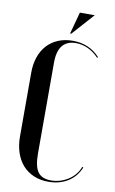

<svg xmlns="http://www.w3.org/2000/svg" viewBox="-95 -903 575 962"><g transform="rotate(10 192.5 -422.0)"><path d="M43.2 -190.8Q43.2 -145 55.6 -108Q68 -71 91.2 -45.1Q114.5 -19.2 147.5 -5.1Q180.5 9 222 9Q278.8 9 320.9 -17.2Q363 -43.5 382.8 -91.8L376.8 -93.8Q369.5 -73 355.4 -55.8Q341.2 -38.5 322.1 -26.1Q303 -13.8 280.8 -6.8Q258.5 0.2 233.5 0.2Q187.8 0.2 167.2 -27.6Q146.8 -55.5 146.8 -120V-584Q146.8 -641.8 169.9 -670.5Q193 -699.2 238.5 -699.2Q271 -699.2 301 -685.1Q331 -671 355.2 -645L359.2 -649Q332.5 -678.5 297.9 -693.2Q263.2 -708 221.2 -708Q180.2 -708 147.4 -694.2Q114.5 -680.5 91.2 -655.4Q68 -630.2 55.6 -594.4Q43.2 -558.5 43.2 -515ZM206.8 -741.5 306.5 -853H231L200.8 -741.5Z"/></g></svg>

Font: Moniqa Black
Style: Regular
Weight: 900
Designer: Rajesh Rajput
Foundry: Rajesh Rajput
Version: Version 1.000